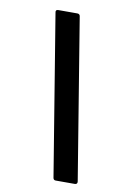

<svg xmlns="http://www.w3.org/2000/svg" viewBox="-78 -701 473 747"><g transform="rotate(10 159.0 -327.5)"><path d="M196 0Q188 0 186 -8L82 -643Q79 -655 91 -655H166Q175 -655 177 -647L281 -12Q283 0 271 0Z"/></g></svg>

Font: Sofia Sans Condensed
Style: Bold Italic
Weight: 700
Italic angle: -9°
Version: Version 4.100